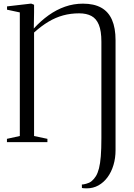

<svg xmlns="http://www.w3.org/2000/svg" viewBox="-20 -778 736 1051"><path d="M428.5 251 428 232Q434 232.5 451.5 228Q469 223.5 481 214Q495 202.5 505 186.2Q515 170 521.8 143.8Q528.5 117.5 531.8 77.2Q535 37 535 -22V-549.5Q535 -608.5 521.2 -642.2Q507.5 -676 480.5 -690.5Q453.5 -705 413.5 -705Q367 -705 325.8 -693.8Q284.5 -682.5 245.5 -659.2Q206.5 -636 166.5 -600V-33.5L239.5 -18V0H18V-18L88.5 -33.5V-710L18.5 -725V-743L147.5 -758H151.5L166.5 -752V-711.5L165 -622Q203.5 -664 246.2 -694.5Q289 -725 336 -741.5Q383 -758 434 -758Q494.5 -758 534 -736Q573.5 -714 593 -669.5Q612.5 -625 612.5 -558V44Q612.5 87.5 601.2 125.2Q590 163 569 191.8Q548 220.5 519 236.8Q490 253 455 253Q445.5 253 439 252.5Q432.5 252 428.5 251Z"/></svg>

Font: Merriweather 144pt Light
Style: Regular
Weight: 300
Version: Version 2.100